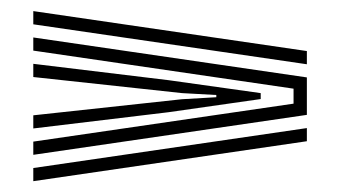

<svg xmlns="http://www.w3.org/2000/svg" viewBox="-20 -540 613 346"><path d="M40 -496.2V-520L533 -448V-424.2ZM40 -261V-284.8L509 -353.2V-380.2L40 -448.8V-472.5L533 -400.5V-333ZM40 -308.5V-332.2L308 -361.2L369.8 -364.8V-368.8L308 -372.2L40 -401.2V-425L283.8 -395.5L449.8 -372.2V-361.5L283.8 -337.8ZM40 -213.5V-237.2L533 -309.2V-285.5Z"/></svg>

Font: Big Shoulders Inline Text Thin Black
Style: Regular
Weight: 900
Version: Version 2.002